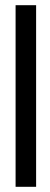

<svg xmlns="http://www.w3.org/2000/svg" viewBox="-20 -719 191 739"><path d="M40 -699H119V0H40Z"/></svg>

Font: Moniqa SemBd Narrow Display
Style: Regular
Weight: 600
Width: 4
Designer: Rajesh Rajput
Foundry: Rajesh Rajput
Version: Version 1.000